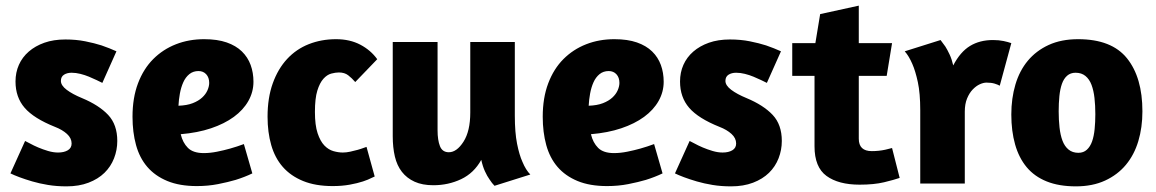

<svg xmlns="http://www.w3.org/2000/svg" viewBox="-20 -651 4100 681"><path d="M212 -511Q250 -511 282.5 -504.5Q315 -498 340 -490Q369 -480 393 -469L343 -357Q335 -361 322.5 -367Q310 -373 295.5 -379Q281 -385 265 -389Q249 -393 234 -393Q218 -393 207 -386Q196 -379 196 -364Q196 -348 216.5 -332.5Q237 -317 271 -303Q331 -278 363.5 -243.5Q396 -209 396 -151Q396 -119 384.5 -89.5Q373 -60 350.5 -38Q328 -16 294 -3Q260 10 216 10Q181 10 150.5 5Q120 0 94.5 -7.5Q69 -15 49 -22.5Q29 -30 17 -36L69 -151Q74 -149 86.5 -142Q99 -135 115.5 -128Q132 -121 150.5 -115.5Q169 -110 186 -110Q207 -110 220.5 -118Q234 -126 234 -142Q234 -161 217.5 -176Q201 -191 175 -201Q100 -231 67.5 -268.5Q35 -306 35 -362Q35 -394 47 -421Q59 -448 82 -468Q105 -488 137.5 -499.5Q170 -511 212 -511Z M704 -512Q751 -512 784 -500.5Q817 -489 838 -468.5Q859 -448 869 -420.5Q879 -393 879 -361Q879 -325 861 -293Q843 -261 809.5 -236.5Q776 -212 728.5 -196Q681 -180 621 -175Q628 -145 646.5 -126.5Q665 -108 703 -108Q725 -108 750 -113Q775 -118 796 -124Q821 -131 845 -140L875 -36Q848 -23 816 -13Q789 -5 753.5 2Q718 9 678 9Q617 9 573.5 -9Q530 -27 502.5 -59Q475 -91 462.5 -136.5Q450 -182 450 -237Q450 -304 469.5 -355.5Q489 -407 523.5 -441.5Q558 -476 604 -494Q650 -512 704 -512ZM613 -276Q643 -277 663.5 -285Q684 -293 697 -305Q710 -317 716 -331Q722 -345 722 -357Q722 -376 711.5 -387.5Q701 -399 684 -399Q665 -399 651.5 -388Q638 -377 630 -359Q622 -341 618 -319Q614 -297 613 -276Z M1240 -360Q1228 -374 1215 -384Q1202 -394 1182 -394Q1170 -394 1155 -390Q1140 -386 1127 -371.5Q1114 -357 1105.5 -329.5Q1097 -302 1097 -254Q1097 -207 1106.5 -178.5Q1116 -150 1130.5 -135Q1145 -120 1162.5 -115Q1180 -110 1196 -110Q1208 -110 1222 -113Q1236 -116 1248.5 -119.5Q1261 -123 1270 -126.5Q1279 -130 1280 -130L1309 -25L1298 -20Q1287 -14 1267.5 -7.5Q1248 -1 1220.5 4Q1193 9 1160 9Q1099 9 1055 -9Q1011 -27 983 -59Q955 -91 942 -136.5Q929 -182 929 -237Q929 -304 947.5 -355.5Q966 -407 998.5 -442Q1031 -477 1075.5 -494.5Q1120 -512 1172 -512Q1221 -512 1258 -492.5Q1295 -473 1318 -441Z M1648 -502H1806V-241Q1806 -181 1814 -141Q1822 -101 1833 -77Q1845 -48 1861 -32L1734 8Q1725 -1 1716 -15Q1708 -26 1700 -43.5Q1692 -61 1687 -84Q1661 -37 1615.5 -15.5Q1570 6 1517 6Q1478 6 1450.5 -6.5Q1423 -19 1405.5 -41.5Q1388 -64 1380.5 -96Q1373 -128 1373 -168V-502H1532V-189Q1532 -154 1540.5 -132.5Q1549 -111 1572 -111Q1600 -111 1624 -148.5Q1648 -186 1648 -252Z M2159 -512Q2206 -512 2239 -500.5Q2272 -489 2293 -468.5Q2314 -448 2324 -420.5Q2334 -393 2334 -361Q2334 -325 2316 -293Q2298 -261 2264.5 -236.5Q2231 -212 2183.5 -196Q2136 -180 2076 -175Q2083 -145 2101.5 -126.5Q2120 -108 2158 -108Q2180 -108 2205 -113Q2230 -118 2251 -124Q2276 -131 2300 -140L2330 -36Q2303 -23 2271 -13Q2244 -5 2208.5 2Q2173 9 2133 9Q2072 9 2028.5 -9Q1985 -27 1957.5 -59Q1930 -91 1917.5 -136.5Q1905 -182 1905 -237Q1905 -304 1924.5 -355.5Q1944 -407 1978.5 -441.5Q2013 -476 2059 -494Q2105 -512 2159 -512ZM2068 -276Q2098 -277 2118.5 -285Q2139 -293 2152 -305Q2165 -317 2171 -331Q2177 -345 2177 -357Q2177 -376 2166.5 -387.5Q2156 -399 2139 -399Q2120 -399 2106.5 -388Q2093 -377 2085 -359Q2077 -341 2073 -319Q2069 -297 2068 -276Z M2569 -511Q2607 -511 2639.5 -504.5Q2672 -498 2697 -490Q2726 -480 2750 -469L2700 -357Q2692 -361 2679.5 -367Q2667 -373 2652.5 -379Q2638 -385 2622 -389Q2606 -393 2591 -393Q2575 -393 2564 -386Q2553 -379 2553 -364Q2553 -348 2573.5 -332.5Q2594 -317 2628 -303Q2688 -278 2720.5 -243.5Q2753 -209 2753 -151Q2753 -119 2741.5 -89.5Q2730 -60 2707.5 -38Q2685 -16 2651 -3Q2617 10 2573 10Q2538 10 2507.5 5Q2477 0 2451.5 -7.5Q2426 -15 2406 -22.5Q2386 -30 2374 -36L2426 -151Q2431 -149 2443.5 -142Q2456 -135 2472.5 -128Q2489 -121 2507.5 -115.5Q2526 -110 2543 -110Q2564 -110 2577.5 -118Q2591 -126 2591 -142Q2591 -161 2574.5 -176Q2558 -191 2532 -201Q2457 -231 2424.5 -268.5Q2392 -306 2392 -362Q2392 -394 2404 -421Q2416 -448 2439 -468Q2462 -488 2494.5 -499.5Q2527 -511 2569 -511Z M2790 -498H2872L2889 -601L3026 -631V-498H3144L3125 -382H3026V-159Q3026 -115 3072 -115Q3097 -115 3120 -120Q3132 -123 3144 -126L3171 -20Q3151 -13 3115.5 -4.5Q3080 4 3029 4Q2954 4 2911.5 -27Q2869 -58 2869 -132V-382H2790Z M3402 -255V0H3244V-260Q3244 -320 3235.5 -359.5Q3227 -399 3216 -424Q3204 -452 3189 -469L3316 -509Q3324 -499 3333 -486Q3340 -475 3348 -458Q3356 -441 3361 -419Q3386 -467 3420.5 -488Q3455 -509 3502 -509Q3523 -509 3539.5 -505.5Q3556 -502 3567 -498L3526 -347Q3519 -351 3507.5 -354.5Q3496 -358 3479 -358Q3468 -358 3455 -352Q3442 -346 3430 -333.5Q3418 -321 3410 -301.5Q3402 -282 3402 -255Z M4032 -256Q4032 -199 4017.5 -150.5Q4003 -102 3973.5 -66.5Q3944 -31 3899.5 -10.5Q3855 10 3796 10Q3736 10 3692.5 -7.5Q3649 -25 3621.5 -58Q3594 -91 3580.5 -138.5Q3567 -186 3567 -245Q3567 -302 3581.5 -351Q3596 -400 3625.5 -435.5Q3655 -471 3699.5 -491.5Q3744 -512 3804 -512Q3923 -512 3977.5 -444Q4032 -376 4032 -256ZM3735 -256Q3735 -226 3738 -199Q3741 -172 3748.5 -152Q3756 -132 3770 -120.5Q3784 -109 3805 -109Q3823 -109 3835 -120Q3847 -131 3853.5 -149.5Q3860 -168 3862.5 -193Q3865 -218 3865 -246Q3865 -277 3862 -303.5Q3859 -330 3851.5 -350Q3844 -370 3830 -381.5Q3816 -393 3795 -393Q3777 -393 3765 -382.5Q3753 -372 3746.5 -353.5Q3740 -335 3737.5 -310Q3735 -285 3735 -256Z"/></svg>

Font: Amaranth
Style: Bold
Weight: 700
Designer: Gesine Todt
Foundry: Gesine Todt
Version: Version 1.001